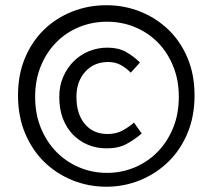

<svg xmlns="http://www.w3.org/2000/svg" viewBox="-20 -683 770 725"><path d="M48 -323.3Q48 -401.4 74.6 -464.5Q101.2 -527.6 147 -571.7Q192.8 -615.8 253.5 -639.6Q314.1 -663.3 381.8 -663.3Q448.4 -663.3 508.6 -639.6Q568.8 -615.8 615.1 -571.7Q661.4 -527.6 688 -464.5Q714.6 -401.4 714.6 -323.3Q714.6 -243.6 688 -180.1Q661.4 -116.5 615.1 -71.7Q568.8 -26.9 508.6 -2.4Q448.4 22.1 381.8 22.1Q314.1 22.1 253.5 -2.4Q192.8 -26.9 147 -71.7Q101.2 -116.5 74.6 -180.1Q48 -243.6 48 -323.3ZM112.7 -317.5Q112.7 -252.3 134.3 -199.8Q155.9 -147.2 192.8 -109.6Q229.7 -71.9 278.9 -51.1Q328.1 -30.2 384.2 -30.2Q439.8 -30.2 489 -51.1Q538.1 -71.9 575.1 -109.6Q612 -147.2 633.6 -199.8Q655.2 -252.3 655.2 -317.5Q655.2 -381.3 633.6 -433.8Q612 -486.3 575.1 -523.5Q538.1 -560.7 489 -580.8Q439.8 -601 384.2 -601Q328.1 -601 278.9 -580.8Q229.7 -560.7 192.8 -523.5Q155.9 -486.3 134.3 -433.8Q112.7 -381.3 112.7 -317.5ZM203.8 -317.5Q203.8 -359.7 219.2 -394Q234.5 -428.3 259.5 -452.8Q284.4 -477.2 317.3 -490.2Q350.1 -503.1 385.6 -503.1Q426.9 -503.1 455.9 -486.8Q484.9 -470.5 508.4 -447L473.9 -408.6Q454.2 -428.3 434.1 -438.6Q413.9 -448.9 388.5 -448.9Q334.8 -448.9 301.7 -412Q268.6 -375.1 268.6 -317.5Q268.6 -252.3 300.5 -214.6Q332.4 -177 385.6 -177Q417.3 -177 440.8 -189.2Q464.3 -201.4 485.9 -220.1L515.1 -178.9Q487.8 -155.4 457.3 -139.1Q426.9 -122.8 382.7 -122.8Q345.3 -122.8 312.9 -136Q280.6 -149.2 255.9 -174.3Q231.2 -199.5 217.5 -235.3Q203.8 -271 203.8 -317.5Z"/></svg>

Font: Namteng
Style: Regular
Weight: 400
Designer: Khon Soe Zaw Thu
Foundry: MPUA
Version: Version 1.03 June 17, 2016